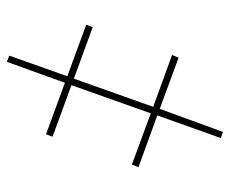

<svg xmlns="http://www.w3.org/2000/svg" viewBox="-75 -593 669 559"><g transform="rotate(90 259.5 -313.5)"><path d="M160 1 142 -6 202 -175 52 -230 59 -249 209 -194 291 -425 140 -480 148 -499 297 -444 364 -628 382 -622 316 -437 467 -382 459 -363 310 -418 228 -187 378 -132 371 -113 221 -168Z"/></g></svg>

Font: Noto Serif Display Condensed
Style: Regular
Weight: 400
Width: 3
Designer: Monotype Design Team
Foundry: Monotype Imaging Inc.
Version: Version 2.009